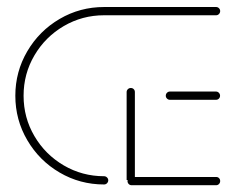

<svg xmlns="http://www.w3.org/2000/svg" viewBox="-20 -539 690 561"><path d="M623.3 -10Q623.3 -4.8 619.8 -1.3Q616.3 2.2 611.5 2.2H364.4Q359.6 2.2 356.1 -1.3Q352.6 -4.8 352.6 -10Q352.6 -15.2 356.1 -18.5Q359.6 -21.9 364.4 -21.9H611.5Q616.7 -21.9 620 -18.5Q623.3 -15.2 623.3 -10ZM350 -13V-270Q350 -274.8 353.5 -278.3Q357 -281.9 362.2 -281.9Q367.4 -281.9 370.7 -278.5Q374.1 -275.2 374.1 -270V-13ZM296.3 -12.2Q296.3 -7.4 292.8 -3.7Q289.3 0 284.1 0Q213.7 0 154.3 -34.8Q94.8 -69.6 59.8 -129.3Q24.8 -188.9 24.8 -259.3Q24.8 -329.6 59.8 -389.3Q94.8 -448.9 154.3 -483.7Q213.7 -518.5 284.1 -518.5H611.5Q616.3 -518.5 619.8 -515Q623.3 -511.5 623.3 -506.7Q623.3 -501.5 619.8 -498Q616.3 -494.4 611.5 -494.4H284.1Q220.4 -494.4 166.3 -462.8Q112.2 -431.1 80.6 -377.2Q48.9 -323.3 48.9 -259.3Q48.9 -195.2 80.6 -141.3Q112.2 -87.4 166.3 -55.7Q220.4 -24.1 284.1 -24.1Q288.9 -24.1 292.6 -20.6Q296.3 -17 296.3 -12.2ZM464.4 -259.3Q464.4 -264.4 468 -268Q471.5 -271.5 476.3 -271.5H611.1Q615.9 -271.5 619.4 -268Q623 -264.4 623 -259.3Q623 -254.4 619.6 -250.9Q616.3 -247.4 611.1 -247.4H476.3Q471.5 -247.4 468 -250.9Q464.4 -254.4 464.4 -259.3Z"/></svg>

Font: 26F Galaxy Sans Thin
Style: Regular
Weight: 100
Designer: C₂₉H₂₅N₃O₅
Version: Version 1.100